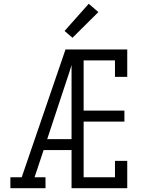

<svg xmlns="http://www.w3.org/2000/svg" viewBox="-20 -997 790 1017"><path d="M35 0V-58H95L327 -735H384Q366 -673 346.5 -612Q327 -551 306 -490L230 -260H359V-202H211L163 -58H221V0ZM359 0V-735H654V-590H589V-677H423V-411H639V-353H423V-58H589V-145H654V0ZM364 -797 322 -833 450 -977 501 -933Z"/></svg>

Font: Iosevka Etoile Light
Style: Regular
Weight: 300
Designer: Belleve Invis
Foundry: Belleve Invis
Version: Version 25.0.1; ttfautohint (v1.8.4)